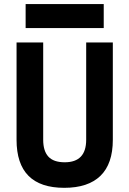

<svg xmlns="http://www.w3.org/2000/svg" viewBox="-20 -899 626 929"><path d="M290.9 9.8Q60.1 9.8 60.1 -222.7V-693.4H189V-222.7Q189 -168.5 214.1 -141.1Q239.3 -113.8 293.2 -113.8Q397 -113.8 397 -222.7V-693.4H525.9V-222.7Q525.9 -106.4 466.1 -48.3Q406.4 9.8 290.9 9.8ZM104 -763.2V-879.4H481.9V-763.2Z"/></svg>

Font: Cascadia Mono PL
Style: Regular
Weight: 400
Monospace: yes
Designer: Aaron Bell
Foundry: Saja Typeworks
Version: Version 2102.003